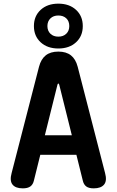

<svg xmlns="http://www.w3.org/2000/svg" viewBox="-20 -1023 640 1053"><path d="M226 -281H374L305 -558Q303 -565 300 -565Q297 -565 295 -558ZM399 -174H201L166 -33Q161 -11 146.5 -0.5Q132 10 105 10Q65 10 48.5 -11Q32 -32 44 -75L194 -657Q205 -699 231 -719.5Q257 -740 300 -740Q343 -740 369 -719.5Q395 -699 406 -657L556 -75Q568 -32 551 -11Q534 10 494 10Q467 10 453 -0.5Q439 -11 434 -33ZM300 -757Q240 -757 203 -791Q166 -825 166 -880Q166 -935 203 -969Q240 -1003 300 -1003Q360 -1003 397 -969Q434 -935 434 -880Q434 -825 397 -791Q360 -757 300 -757ZM300 -822Q327 -822 343.5 -838Q360 -854 360 -880Q360 -907 343.5 -922.5Q327 -938 300 -938Q273 -938 256.5 -922Q240 -906 240 -880Q240 -854 256.5 -838Q273 -822 300 -822Z"/></svg>

Font: Maple Mono
Style: Bold
Weight: 700
Monospace: yes
Designer: subframe7536
Version: Version 7.200